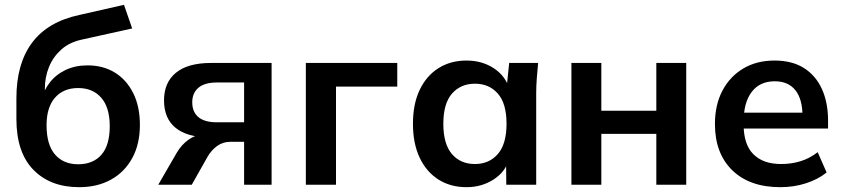

<svg xmlns="http://www.w3.org/2000/svg" viewBox="-20 -766 3498 796"><path d="M308 10Q189 10 118.5 -62Q48 -134 48 -273V-359Q48 -502 113 -589Q178 -676 309 -704L494 -746L528 -648L320 -602Q268 -591 234 -560.5Q200 -530 183 -488Q166 -446 166 -398V-345H149Q160 -390 186 -423.5Q212 -457 252 -476Q292 -495 343 -495Q407 -495 455.5 -465.5Q504 -436 532 -380.5Q560 -325 560 -248Q560 -169 528.5 -111Q497 -53 440.5 -21.5Q384 10 308 10ZM304 -85Q366 -85 400.5 -124.5Q435 -164 435 -243Q435 -320 400 -360.5Q365 -401 304 -401Q243 -401 208 -361Q173 -321 173 -247Q173 -166 208 -125.5Q243 -85 304 -85Z M636 0 713 -133Q733 -167 762.5 -187.5Q792 -208 824 -208H846L845 -197Q756 -197 708 -236Q660 -275 660 -350Q660 -424 709.5 -464.5Q759 -505 855 -505H1106V0H992V-178H935Q904 -178 880.5 -161Q857 -144 841 -117L775 0ZM879 -259H992V-424H879Q828 -424 802.5 -402Q777 -380 777 -342Q777 -302 802.5 -280.5Q828 -259 879 -259Z M1248 0V-505H1627V-407H1373V0Z M1914 10Q1848 10 1798 -21.5Q1748 -53 1720 -112Q1692 -171 1692 -253Q1692 -335 1720 -393.5Q1748 -452 1798 -483.5Q1848 -515 1914 -515Q1978 -515 2026.5 -483.5Q2075 -452 2091 -399H2080L2091 -505H2211Q2208 -474 2205.5 -442Q2203 -410 2203 -379V0H2079L2078 -104H2090Q2074 -52 2025 -21Q1976 10 1914 10ZM1949 -86Q2008 -86 2044 -127.5Q2080 -169 2080 -253Q2080 -337 2044 -378Q2008 -419 1949 -419Q1890 -419 1854 -378Q1818 -337 1818 -253Q1818 -169 1853.5 -127.5Q1889 -86 1949 -86Z M2349 0V-505H2473V-307H2701V-505H2825V0H2701V-211H2473V0Z M3215 10Q3088 10 3016 -60Q2944 -130 2944 -252Q2944 -331 2975 -390Q3006 -449 3061.5 -482Q3117 -515 3191 -515Q3264 -515 3313 -484Q3362 -453 3387.5 -397Q3413 -341 3413 -266V-233H3045V-299H3324L3307 -285Q3307 -355 3277.5 -392Q3248 -429 3192 -429Q3130 -429 3096.5 -385Q3063 -341 3063 -262V-249Q3063 -167 3103.5 -126.5Q3144 -86 3218 -86Q3261 -86 3298.5 -97.5Q3336 -109 3370 -135L3407 -51Q3371 -22 3321 -6Q3271 10 3215 10Z"/></svg>

Font: Mulish ExtraLight
Style: Regular
Weight: 200
Designer: Vernon Adams
Foundry: Vernon Adams
Version: Version 3.603